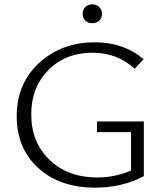

<svg xmlns="http://www.w3.org/2000/svg" viewBox="-20 -859 760 885"><path d="M406 -752Q386 -752 373.5 -764Q361 -776 361 -795Q361 -815 373.5 -827Q386 -839 406 -839Q425 -839 437.5 -826.5Q450 -814 450 -795Q450 -776 437.5 -764Q425 -752 406 -752ZM427 -299H643V-47Q543 6 418 6Q256 6 156.5 -84.5Q57 -175 57 -323Q57 -474 160.5 -569Q264 -664 417 -664Q551 -664 642 -586L601 -542Q520 -616 407 -616Q282 -616 203 -536Q124 -456 124 -332Q124 -203 208.5 -122Q293 -41 428 -41Q511 -41 584 -73V-250H427Z"/></svg>

Font: EauTestSC Semilight
Style: Regular
Weight: 300
Designer: Christian Thalmann (Catharsis Fonts)
Version: Version 0.001;PS 000.001;hotconv 1.0.88;makeotf.lib2.5.64775